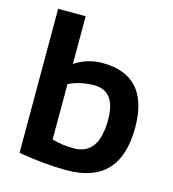

<svg xmlns="http://www.w3.org/2000/svg" viewBox="-105 -785 785 872"><g transform="rotate(15 287.5 -349.0)"><path d="M190.4 -118.7Q234.9 -104.5 293.5 -104.5Q410.6 -104.5 410.6 -270Q410.6 -405.3 309.6 -405.3Q244.1 -405.3 190.4 -378.9ZM61 -698.2H190.4V-473.6Q248.5 -512.7 319.8 -512.7Q538.6 -512.7 538.6 -266.6Q538.6 0 288.1 0Q182.6 0 61 -21Z"/></g></svg>

Font: SansationBold
Style: Bold
Weight: 700
Designer: Bernd Montag
Version: Version 1.301